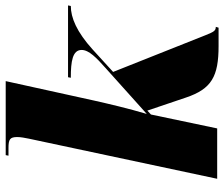

<svg xmlns="http://www.w3.org/2000/svg" viewBox="-78 -722 805 690"><g transform="rotate(-90 325.0 -377.5)"><path d="M504 5H570L573 -5C559 -5 555 -12 543 -42L411 -374L491 -447C555 -505 606 -526 648 -526L650 -536H392L390 -526C449 -526 490 -520 490 -487C490 -461 461 -433 426 -402L260 -253C280 -320 296 -389 308 -442L378 -760H112L110 -750H137C169 -750 177 -745 177 -718C177 -707 174 -690 171 -676L27 0H208L258 -238L272 -251L319 -112C350 -20 395 5 504 5Z"/></g></svg>

Font: Noto Serif Display SemiCondensed Black
Style: Italic
Weight: 900
Width: 4
Italic angle: -12°
Designer: Monotype Design Team
Foundry: Monotype Imaging Inc.
Version: Version 2.009